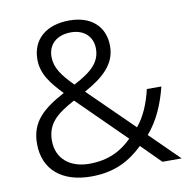

<svg xmlns="http://www.w3.org/2000/svg" viewBox="-82 -805 885 896"><g transform="rotate(-10 361.0 -357.5)"><path d="M304 -725C195 -725 126 -667 126 -571C126 -500 168 -451 220 -396C118 -341 56 -289 56 -184C56 -59 144 10 279 10C393 10 464 -31 527 -91L618 0H709L572 -135C621 -191 653 -263 674 -347H605C590 -281 565 -222 529 -179L319 -385C408 -434 471 -488 471 -574C471 -669 406 -725 304 -725ZM302 -669C364 -669 404 -631 404 -574C404 -511 363 -471 276 -426C222 -481 193 -520 193 -572C193 -632 236 -669 302 -669ZM261 -353 484 -133C436 -85 374 -50 281 -50C188 -50 127 -102 127 -186C127 -268 176 -307 261 -353Z"/></g></svg>

Font: Noto Kufi Arabic Light
Style: Regular
Weight: 300
Designer: Monotype Design Team, David Williams, Khaled Hosny
Foundry: Google LLC
Version: Version 2.109